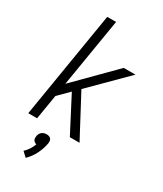

<svg xmlns="http://www.w3.org/2000/svg" viewBox="-237 -822 975 1148"><g transform="rotate(30 250.0 -248.0)"><path d="M380 0H313L187 -242L115 -170L87 0H26L147 -735H208L130 -263L385 -520H466L229 -284ZM146 239 114 209Q130 194 142 175.5Q154 157 161 137Q154 136 148.5 132Q143 128 139.5 122.5Q136 117 135.5 110Q135 103 136 96Q137 87 141 79Q145 71 152 65Q159 59 168 56.5Q177 54 185 54Q193 54 201 56.5Q209 59 214 65Q219 71 220 79Q221 87 220 96Q213 135 194.5 172.5Q176 210 146 239Z"/></g></svg>

Font: Iosevka Light Oblique
Style: Regular
Weight: 300
Italic angle: -9°
Monospace: yes
Designer: Belleve Invis
Foundry: Belleve Invis
Version: Version 32.5.0; ttfautohint (v1.8.4)